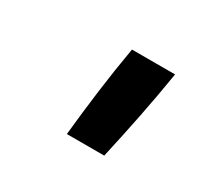

<svg xmlns="http://www.w3.org/2000/svg" viewBox="-74 -903 648 583"><g transform="rotate(30 250.0 -611.5)"><path d="M203 -451Q211 -531 221.5 -611.5Q232 -692 246 -772H397Q384 -691 368 -611Q352 -531 334 -451Z"/></g></svg>

Font: Iosevka Curly Heavy Oblique
Style: Regular
Weight: 900
Italic angle: -9°
Monospace: yes
Designer: Belleve Invis
Foundry: Belleve Invis
Version: Version 11.1.0; ttfautohint (v1.8.3)